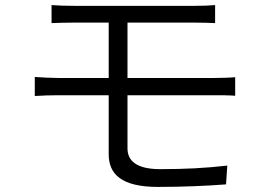

<svg xmlns="http://www.w3.org/2000/svg" viewBox="-20 -725 1040 756"><path d="M183 -705V-634C209 -635 238 -636 272 -636H408V-418H208C182 -418 144 -420 117 -422V-347C144 -349 183 -350 208 -350H408V-118C408 -40 457 11 602 11C698 11 791 7 870 1L875 -73C788 -63 707 -59 611 -59C517 -59 482 -92 482 -141V-350H827C849 -350 884 -350 906 -348V-421C884 -419 846 -418 825 -418H482V-636H746C781 -636 803 -635 827 -634V-705C805 -703 779 -702 746 -702H272C238 -702 209 -703 183 -705Z"/></svg>

Font: Source Han Sans JP Normal
Style: Regular
Weight: 350
Designer: Ryoko NISHIZUKA 西塚涼子 (kana, bopomofo & ideographs); Paul D. Hunt (Latin, Greek & Cyrillic); Sandoll Communications 산돌커뮤니
Foundry: Adobe
Version: Version 2.002;hotconv 1.0.116;makeotfexe 2.5.65601